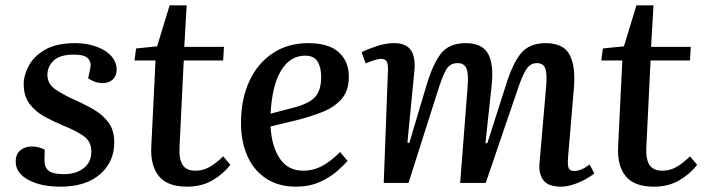

<svg xmlns="http://www.w3.org/2000/svg" viewBox="-20 -687 2650 721"><path d="M220 -33Q264 -33 293.5 -55Q323 -77 323 -118Q323 -156 293.5 -176.5Q264 -197 216 -216Q180 -231 146.5 -249.5Q113 -268 91 -297Q69 -326 69 -372Q69 -404 88 -440Q107 -476 149.5 -500.5Q192 -525 263 -525Q305 -525 340.5 -512.5Q376 -500 397 -477.5Q418 -455 418 -425Q418 -402 403.5 -388.5Q389 -375 366 -375Q348 -375 333.5 -381Q319 -387 311 -393L319 -430Q324 -454 310 -468Q296 -482 258 -482Q205 -482 181.5 -459.5Q158 -437 158 -406Q158 -372 188 -351.5Q218 -331 258 -313Q297 -296 331.5 -276Q366 -256 387.5 -227Q409 -198 409 -152Q409 -79 355.5 -32.5Q302 14 207 14Q134 14 86.5 -11.5Q39 -37 39 -80Q39 -109 57 -123Q75 -137 99 -137Q113 -137 126 -133.5Q139 -130 148 -125L147 -85Q147 -58 163 -45.5Q179 -33 220 -33Z M491 -505 570 -513 617 -667H681L672 -511H821L818 -460H670L654 -132Q652 -89 666 -67.5Q680 -46 714 -46Q744 -46 769 -61Q794 -76 818 -100L845 -68Q819 -34 778 -10Q737 14 683 14Q609 14 577 -25Q545 -64 548 -134L564 -460H485Z M1137 -525Q1215 -525 1252.5 -490.5Q1290 -456 1290 -400Q1290 -346 1262.5 -315Q1235 -284 1192 -267Q1149 -250 1103 -238L996 -212Q1000 -138 1030.5 -92Q1061 -46 1119 -46Q1156 -46 1188.5 -63Q1221 -80 1257 -116L1285 -83Q1271 -66 1244.5 -43Q1218 -20 1179.5 -3Q1141 14 1092 14Q1026 14 979.5 -16.5Q933 -47 909 -101Q885 -155 885 -225Q885 -314 916 -381.5Q947 -449 1004 -487Q1061 -525 1137 -525ZM1186 -399Q1186 -434 1172.5 -456Q1159 -478 1126 -478Q1070 -478 1036 -423Q1002 -368 996 -260L1087 -284Q1137 -297 1161.5 -321Q1186 -345 1186 -399Z M1736 -362Q1740 -410 1731.5 -430Q1723 -450 1698 -450Q1670 -450 1655.5 -425.5Q1641 -401 1621 -336L1514 0H1421L1437 -427Q1437 -448 1431.5 -457Q1426 -466 1410 -466Q1395 -466 1353 -449L1338 -491Q1357 -501 1392.5 -513Q1428 -525 1459 -525Q1505 -525 1523 -498.5Q1541 -472 1536 -420L1510 -152L1517 -150L1582 -368Q1606 -448 1636.5 -486.5Q1667 -525 1728 -525Q1792 -525 1813.5 -484Q1835 -443 1826 -364L1803 -150L1810 -149L1880 -368Q1905 -449 1936.5 -487Q1968 -525 2029 -525Q2096 -525 2119 -481.5Q2142 -438 2135 -355L2113 -95Q2111 -66 2115.5 -55.5Q2120 -45 2136 -45Q2162 -45 2194 -69L2212 -36Q2199 -25 2178 -13.5Q2157 -2 2132.5 6Q2108 14 2087 14Q2038 14 2020 -11Q2002 -36 2006 -75L2031 -364Q2035 -413 2027 -431.5Q2019 -450 1996 -450Q1981 -450 1969.5 -441.5Q1958 -433 1946 -408Q1934 -383 1918 -334L1804 0H1708Z M2244 -505 2323 -513 2370 -667H2434L2425 -511H2574L2571 -460H2423L2407 -132Q2405 -89 2419 -67.5Q2433 -46 2467 -46Q2497 -46 2522 -61Q2547 -76 2571 -100L2598 -68Q2572 -34 2531 -10Q2490 14 2436 14Q2362 14 2330 -25Q2298 -64 2301 -134L2317 -460H2238Z"/></svg>

Font: Literata 36pt Medium
Style: Italic
Weight: 500
Italic angle: -2°
Designer: Latin by Veronika Burian and Jose Scaglione. Greek by Irene Vlachou. Cyrillic by Vera Evstafieva
Foundry: TypeTogether
Version: Version 3.002